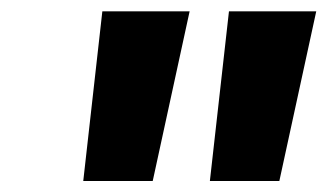

<svg xmlns="http://www.w3.org/2000/svg" viewBox="-20 -748 607 348"><path d="M130.9 -419.9 165.5 -727.5H323.7L256.8 -419.9ZM360.4 -419.9 395 -727.5H553.2L486.3 -419.9Z"/></svg>

Font: Inter 18pt ExtraBold
Style: Italic
Weight: 800
Italic angle: -9.3988°
Designer: Rasmus Andersson
Foundry: rsms
Version: Version 4.001;git-66647c0bb